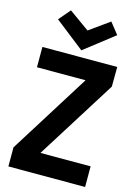

<svg xmlns="http://www.w3.org/2000/svg" viewBox="-149 -1110 844 1187"><g transform="rotate(15 273.5 -516.0)"><path d="M519 -132V0H28V-122L351 -638H40V-768H519L518 -642L198 -132ZM89 -958 152 -1032 292 -932H274L411 -1030L468 -958L278 -810Z"/></g></svg>

Font: Yaldevi
Style: Bold
Weight: 700
Designer: Sol Matas, Rajitha Manaperi, Kosala Senevirathne
Foundry: Mooniak
Version: Version 1.100